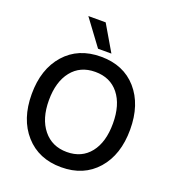

<svg xmlns="http://www.w3.org/2000/svg" viewBox="-157 -1007 1025 1135"><g transform="rotate(20 355.5 -439.5)"><path d="M407 -725H323L203 -887H312ZM207.5 -523.5Q154 -456 154 -340Q154 -224 209 -156Q264 -88 357.5 -88Q451 -88 504 -155Q557 -222 557 -339.5Q557 -457 503.5 -524Q450 -591 355.5 -591Q261 -591 207.5 -523.5ZM582 -592.5Q665 -498 665 -340Q665 -182 581.5 -87Q498 8 356.5 8Q215 8 130.5 -87Q46 -182 46 -339.5Q46 -497 130 -592Q214 -687 356.5 -687Q499 -687 582 -592.5Z"/></g></svg>

Font: Hind Colombo Medium
Style: Regular
Weight: 500
Designer: Jyotish Sonowal, Aditi Pimprikar
Foundry: Indian Type Foundry
Version: Version 1.000;PS 1.0;hotconv 1.0.86;makeotf.lib2.5.63406; tt